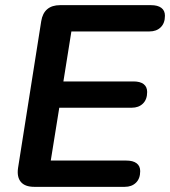

<svg xmlns="http://www.w3.org/2000/svg" viewBox="-20 -725 660 745"><path d="M113 0Q77 0 61 -19Q45 -38 50 -73L140 -643Q145 -674 163.5 -689.5Q182 -705 213 -705H566Q592 -705 606 -694.5Q620 -684 620 -664Q620 -635 603.5 -619Q587 -603 560 -603H257L226 -409H498Q524 -409 537.5 -398.5Q551 -388 551 -368Q551 -339 534.5 -323Q518 -307 491 -307H210L177 -102H470Q496 -102 510 -91.5Q524 -81 524 -61Q524 -32 507.5 -16Q491 0 464 0Z"/></svg>

Font: Nunito ExtraLight
Style: Italic
Weight: 200
Italic angle: -9°
Designer: Vernon Adams
Foundry: Vernon Adams
Version: Version 3.602